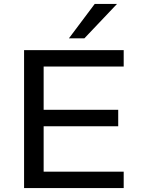

<svg xmlns="http://www.w3.org/2000/svg" viewBox="-20 -961 718 981"><path d="M103 0V-705H612V-621H203V-400H584V-316H203V-84H612V0ZM332 -765 464 -941H578L411 -765Z"/></svg>

Font: Nunito Sans 10pt SemiExpanded Medium
Style: Regular
Weight: 500
Width: 6
Designer: Vernon Adams
Foundry: Vernon Adams
Version: Version 3.101;gftools[0.9.27]